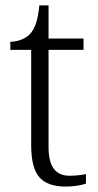

<svg xmlns="http://www.w3.org/2000/svg" viewBox="-20 -678 362 708"><path d="M223 10Q155 10 125 -24.5Q95 -59 95 -143V-494H18V-524Q37 -524 56.5 -531Q76 -538 89 -551Q103 -565 112 -590Q121 -615 125 -658H159V-536H288V-494H159V-137Q159 -81 178.5 -55.5Q198 -30 236 -30Q253 -30 267 -31.5Q281 -33 297 -36V-1Q283 4 262.5 7Q242 10 223 10Z"/></svg>

Font: Noto Serif Kannada Light
Style: Regular
Weight: 300
Version: Version 2.003